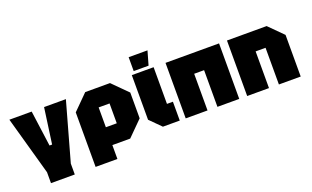

<svg xmlns="http://www.w3.org/2000/svg" viewBox="-91 -1205 2961 1820"><g transform="rotate(-20 1390.0 -295.0)"><path d="M170 30 5 -560H230L279 -200H305L355 -560H575L410 30V140H170Z M620 140V-410L770 -560H1020L1170 -410V-150L1020 0H840V140ZM950 -380H840V-180H950Z M1240 -560H1460V-190H1520V0H1350L1240 -110ZM1270 -590V-730H1460L1420 -590Z M1580 0V-560H2120V0H1900V-370H1800V0Z M2200 0V-560H2600L2740 -420V0H2520V-370H2420V0Z"/></g></svg>

Font: Tektur Black
Style: Regular
Weight: 900
Designer: Adam Jagosz
Foundry: Adam Jagosz
Version: Version 1.005;gftools[0.9.30]